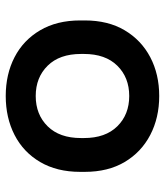

<svg xmlns="http://www.w3.org/2000/svg" viewBox="26 -574 562 653"><g transform="rotate(-90 306.5 -247.0)"><path d="M307 14Q233 14 174.5 -16.5Q116 -47 82.5 -103.5Q49 -160 49 -239V-255Q49 -334 82.5 -391Q116 -448 174.5 -478Q233 -508 307 -508Q381 -508 439 -478Q497 -448 530.5 -391Q564 -334 564 -255V-239Q564 -160 530.5 -103.5Q497 -47 439 -16.5Q381 14 307 14ZM307 -88Q370 -88 410 -128.5Q450 -169 450 -242V-252Q450 -325 410 -365.5Q370 -406 307 -406Q244 -406 204 -365.5Q164 -325 164 -252V-242Q164 -169 204 -128.5Q244 -88 307 -88Z"/></g></svg>

Font: Space Grotesk SemiBold
Style: Regular
Weight: 600
Designer: Florian Karsten
Foundry: Florian Karsten
Version: Version 2.000